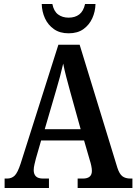

<svg xmlns="http://www.w3.org/2000/svg" viewBox="-20 -937 680 957"><path d="M3 0V-47H15Q38 -47 53 -61.5Q68 -76 83 -122L271 -714H377L565 -101Q575 -70 590 -58.5Q605 -47 631 -47H640V0H367V-47H393Q438 -47 438 -85Q438 -96 435 -110.5Q432 -125 428 -137L399 -237H185L159 -147Q156 -135 152 -118.5Q148 -102 148 -89Q148 -69 159 -58Q170 -47 195 -47H224V0ZM203 -293H382L330 -480Q319 -520 310 -554.5Q301 -589 295 -620Q281 -558 260 -488ZM322 -771Q278 -771 248.5 -792Q219 -813 204 -846Q189 -879 188 -917H241Q248 -881 269.5 -865Q291 -849 322 -849Q354 -849 375 -865Q396 -881 404 -917H456Q455 -879 440 -846Q425 -813 396 -792Q367 -771 322 -771Z"/></svg>

Font: Noto Serif Myanmar Cond SemBd
Style: Regular
Weight: 600
Width: 3
Designer: Ben Mitchell and the Monotype Design Team
Foundry: Monotype Imaging Inc.
Version: Version 2.106; ttfautohint (v1.8.4.7-5d5b)